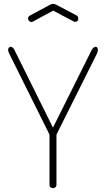

<svg xmlns="http://www.w3.org/2000/svg" viewBox="-20 -973 549 993"><path d="M254 0Q247 0 241.5 -4.5Q236 -9 236 -18V-273Q236 -277 235 -279L28 -695Q25 -701 23.5 -706Q22 -711 22 -715Q22 -720 24 -723.5Q26 -727 28.5 -729Q31 -731 35 -731Q40 -731 45.5 -727Q51 -723 55 -714L254 -313L454 -714Q459 -723 464.5 -727Q470 -731 474 -731Q478 -731 480.5 -729Q483 -727 484.5 -723.5Q486 -720 486 -715Q486 -711 485 -706Q484 -701 481 -695L273 -279Q272 -277 272 -273V-18Q272 -9 266.5 -4.5Q261 0 254 0ZM143 -859Q136 -859 130.5 -864.5Q125 -870 125 -878Q125 -882 127.5 -886Q130 -890 134 -892L238 -948Q246 -953 255 -953Q264 -953 272 -948L376 -893Q381 -891 383 -886Q385 -881 385 -876Q385 -869 380 -864.5Q375 -860 368 -860Q366 -860 363.5 -861Q361 -862 359 -863L255 -918L151 -862Q149 -861 147 -860Q145 -859 143 -859Z"/></svg>

Font: Dosis ExtraLight
Style: Regular
Weight: 250
Designer: EdgarTolentino, PabloImpallari, IginoMarini
Foundry: EdgarTolentino, PabloImpallari, IginoMarini
Version: Version 3.001; ttfautohint (v1.8.2)